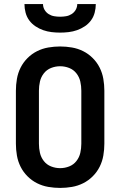

<svg xmlns="http://www.w3.org/2000/svg" viewBox="-20 -910 590 942"><path d="M275 12Q246 12 217 7Q188 2 162 -11Q136 -24 115 -45Q94 -66 81 -92Q68 -118 63 -147Q58 -176 58 -205V-465Q58 -494 63 -523Q68 -552 81 -578Q94 -604 115 -625Q136 -646 162 -659Q188 -672 217 -677Q246 -682 275 -682Q304 -682 333 -677Q362 -672 388 -659Q414 -646 435 -625Q456 -604 469 -578Q482 -552 487 -523Q492 -494 492 -465V-205Q492 -176 487 -147Q482 -118 469 -92Q456 -66 435 -45Q414 -24 388 -11Q362 2 333 7Q304 12 275 12ZM275 -85Q298 -85 319.5 -93.5Q341 -102 355 -120Q369 -138 374 -160Q379 -182 379 -205V-465Q379 -488 374 -510Q369 -532 355 -550Q341 -568 319.5 -576.5Q298 -585 275 -585Q252 -585 230.5 -576.5Q209 -568 195 -550Q181 -532 176 -510Q171 -488 171 -465V-205Q171 -182 176 -160Q181 -138 195 -120Q209 -102 230.5 -93.5Q252 -85 275 -85ZM275 -750Q254 -750 233 -752.5Q212 -755 192 -762Q172 -769 154 -781Q136 -793 123.5 -810Q111 -827 105.5 -848Q100 -869 100 -890H191Q191 -875 198.5 -862Q206 -849 218.5 -841Q231 -833 245.5 -830.5Q260 -828 275 -828Q290 -828 304.5 -830.5Q319 -833 331.5 -841Q344 -849 351.5 -862Q359 -875 359 -890H450Q450 -869 444.5 -848Q439 -827 426.5 -810Q414 -793 396 -781Q378 -769 358 -762Q338 -755 317 -752.5Q296 -750 275 -750Z"/></svg>

Font: Lode
Style: Bold
Weight: 700
Monospace: yes
Designer: Belleve Invis
Foundry: Belleve Invis
Version: Version 29.2.0; ttfautohint (v1.8.3)